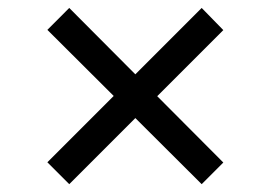

<svg xmlns="http://www.w3.org/2000/svg" viewBox="-20 -577 688 488"><path d="M156 -108.9 100.4 -164.5 269 -333.1 100.4 -501.1 156 -556.8 324 -388.1 492.6 -556.8 547.6 -500.5 379.6 -332.5 547.6 -163.9 492.6 -108.9 324 -276.9Z"/></svg>

Font: Geologica-Sharp
Style: Regular
Weight: 100
Designer: Sindre Bremnes, Frode Helland
Foundry: Monokrom Skriftforlag AS
Version: Version 1.010;gftools[0.9.28]